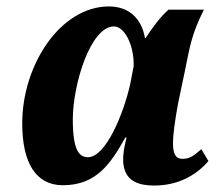

<svg xmlns="http://www.w3.org/2000/svg" viewBox="-20 -566 673 596"><path d="M175 9C280 9 324 -59 369 -139H373C352 -60 353 10 458 10C533 10 589 -22 627 -66L605 -103C583 -84 570 -73 548 -73C536 -73 517 -74 517 -121C517 -148 523 -192 533 -246L554 -346C570 -425 575 -460 613 -536H503C475 -511 454 -481 432 -448H430C419 -512 377 -546 318 -546C168 -546 49 -365 49 -183C49 -61 91 9 175 9ZM253 -78C225 -78 206 -101 206 -195C206 -304 261 -484 334 -484C365 -484 396 -430 395 -361L384 -304C364 -215 309 -78 253 -78Z"/></svg>

Font: Noto Serif SemiCondensed Extra
Style: Italic
Weight: 800
Width: 4
Italic angle: -12°
Designer: Monotype Design Team
Foundry: Monotype Imaging Inc.
Version: Version 1.901